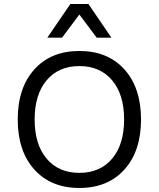

<svg xmlns="http://www.w3.org/2000/svg" viewBox="-20 -923 788 953"><path d="M533 -736H460L374 -851L288 -736H215L329 -903H419ZM150.5 -578.5Q233 -670 374 -670Q515 -670 597.5 -578.5Q680 -487 680 -330Q680 -173 597.5 -81.5Q515 10 374 10Q233 10 150.5 -81.5Q68 -173 68 -330Q68 -487 150.5 -578.5ZM536.5 -524.5Q477 -595 374 -595Q271 -595 211.5 -524.5Q152 -454 152 -330Q152 -206 211.5 -135.5Q271 -65 374 -65Q477 -65 536.5 -135.5Q596 -206 596 -330Q596 -454 536.5 -524.5Z"/></svg>

Font: Work Sans
Style: Regular
Weight: 400
Designer: Wei Huang
Foundry: Wei Huang
Version: Version 1.032;PS 001.032;hotconv 1.0.70;makeotf.lib2.5.58329